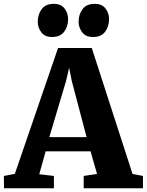

<svg xmlns="http://www.w3.org/2000/svg" viewBox="-38 -1002 780 1022"><path d="M41 -76.5 271 -746.5H450.5L667.5 -76L723 -65.5V0H407.5V-65.5L478.5 -76L444 -196.5H205L171 -74.5L249 -65.5V0H-16.5L-17.5 -65.5ZM423 -272 344 -571 330 -641.5 313.5 -570.5 224.5 -272ZM238.5 -805Q201 -805 182 -830Q163 -855 163 -886Q163 -925.5 184 -953.5Q205 -981.5 247.5 -981.5H248.5Q287 -981.5 305.8 -956.5Q324.5 -931.5 324.5 -900.5Q324.5 -861 303.5 -833Q282.5 -805 239.5 -805ZM456.5 -805Q418.5 -805 399.5 -830Q380.5 -855 380.5 -886Q380.5 -925.5 401.5 -953.5Q422.5 -981.5 465.5 -981.5H466.5Q505 -981.5 523.8 -956.5Q542.5 -931.5 542.5 -900.5Q542.5 -861 521.5 -833Q500.5 -805 457.5 -805Z"/></svg>

Font: Merriweather 20pt Black
Style: Regular
Weight: 900
Version: Version 2.100